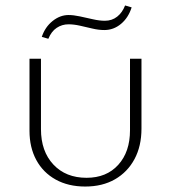

<svg xmlns="http://www.w3.org/2000/svg" viewBox="-20 -677 626 703"><path d="M292 6Q230 6 184 -19.5Q138 -45 113 -91Q88 -137 88 -198V-462H130V-204Q130 -123 175.5 -74.5Q221 -26 297 -26Q370 -26 413 -73.5Q456 -121 456 -200V-462H498V-206Q498 -142 472.5 -94.5Q447 -47 401 -20.5Q355 6 292 6ZM157 -535 133 -542Q145 -578 172.5 -600Q200 -622 231 -622Q249 -622 272.5 -617Q296 -612 320 -606.5Q344 -601 364 -601Q390 -601 409 -616Q428 -631 438 -657L462 -650Q450 -612 423 -589.5Q396 -567 362 -567Q341 -567 318 -572.5Q295 -578 272.5 -583Q250 -588 231 -588Q207 -588 187.5 -575Q168 -562 157 -535Z"/></svg>

Font: Ysabeau SC ExtraLight
Style: Regular
Weight: 250
Designer: Christian Thalmann (Catharsis Fonts)
Version: Version 2.001;gftools[0.9.30]; featfreeze: smcp